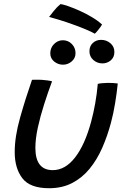

<svg xmlns="http://www.w3.org/2000/svg" viewBox="-20 -922 629 966"><path d="M472 -500Q479.5 -502 494.5 -503.5Q509.5 -505 523.5 -505Q535.5 -505 550 -504.2Q564.5 -503.5 572.5 -502Q567.5 -453.5 559.2 -402.8Q551 -352 538 -303.5Q520 -236.5 493.8 -177Q467.5 -117.5 430.2 -72.2Q393 -27 342.8 -1Q292.5 25 227 25Q131 25 92.5 -25.2Q54 -75.5 54 -157Q54 -234 80.8 -329Q107.5 -424 141 -520.5Q150.5 -521 163.8 -521Q177 -521 188.5 -520.5Q203.5 -519.5 218.2 -517.5Q233 -515.5 242 -513Q221 -457 201.8 -396.5Q182.5 -336 170.2 -279.5Q158 -223 158 -178Q158 -66 245.5 -66Q308 -66 357.5 -129.5Q407 -193 438.5 -309.5Q450.5 -354 459 -401.8Q467.5 -449.5 472 -500ZM495.5 -603Q469 -603 449.5 -620.2Q430 -637.5 430 -664Q430 -690 447 -705.8Q464 -721.5 488.5 -721.5Q515.5 -721.5 535.5 -704.5Q555.5 -687.5 555.5 -660.5Q555.5 -633.5 537.2 -618.2Q519 -603 495.5 -603ZM297 -596.5Q272.5 -596.5 252.8 -612.2Q233 -628 233 -654Q233 -681.5 252 -700.5Q271 -719.5 296 -719.5Q323 -719.5 341.5 -700.5Q360 -681.5 360 -654.5Q360 -629.5 340.8 -613Q321.5 -596.5 297 -596.5ZM284.5 -901.5Q295 -900.5 320.8 -891.8Q346.5 -883 378.8 -868.8Q411 -854.5 441.8 -836.2Q472.5 -818 493.5 -798.5Q487 -787.5 474.2 -771.5Q461.5 -755.5 457 -752.5Q440.5 -762 411.8 -774Q383 -786 349.2 -798.2Q315.5 -810.5 283.2 -820.5Q251 -830.5 227 -837Q233.5 -845 250 -866Q266.5 -887 284.5 -901.5Z"/></svg>

Font: Grandstander
Style: Italic
Weight: 400
Italic angle: -15°
Designer: Tyler Finck
Foundry: Etcetera Type Co
Version: Version 1.200; ttfautohint (v1.8.3)